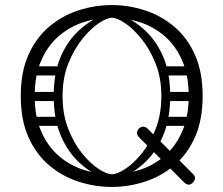

<svg xmlns="http://www.w3.org/2000/svg" viewBox="-20 -730 880 758"><path d="M421 8Q355 8 291 -12.5Q227 -33 175 -76.5Q123 -120 92.5 -188Q62 -256 62 -351Q62 -446 92.5 -514Q123 -582 175 -625.5Q227 -669 291 -689.5Q355 -710 421 -710Q487 -710 551 -689.5Q615 -669 667 -625.5Q719 -582 749.5 -514Q780 -446 780 -351Q780 -256 749.5 -188Q719 -120 667 -76.5Q615 -33 551 -12.5Q487 8 421 8ZM740 -8Q733 -1 725 -1Q716 -1 707 -10L530 -187Q521 -196 521 -206Q521 -215 528 -222Q536 -230 545 -230Q555 -230 564 -221L741 -44Q750 -35 750 -27Q750 -18 740 -8ZM421 -42Q479 -42 533.5 -60Q588 -78 631 -115.5Q674 -153 699.5 -211.5Q725 -270 725 -351Q725 -432 699.5 -490.5Q674 -549 631 -586.5Q588 -624 533.5 -642Q479 -660 421 -660Q363 -660 308.5 -642Q254 -624 211 -586.5Q168 -549 142.5 -490.5Q117 -432 117 -351Q117 -270 142.5 -211.5Q168 -153 211 -115.5Q254 -78 308.5 -60Q363 -42 421 -42ZM222 -252Q222 -243 217 -238Q212 -233 205 -233H110Q94 -233 94 -252Q94 -269 111 -269H205Q222 -269 222 -252ZM220 -451Q220 -442 215 -437Q210 -432 203 -432H108Q92 -432 92 -451Q92 -468 109 -468H203Q220 -468 220 -451ZM214 -350Q214 -341 209 -336Q204 -331 197 -331H102Q86 -331 86 -350Q86 -367 103 -367H197Q214 -367 214 -350ZM613 -252Q613 -269 630 -269H724Q741 -269 741 -252Q741 -233 725 -233H630Q623 -233 618 -238Q613 -243 613 -252ZM615 -451Q615 -468 632 -468H726Q743 -468 743 -451Q743 -432 727 -432H632Q625 -432 620 -437Q615 -442 615 -451ZM621 -350Q621 -367 638 -367H732Q749 -367 749 -350Q749 -331 733 -331H638Q631 -331 626 -336Q621 -341 621 -350ZM439 -18 422 -42Q442 -42 474.5 -63Q507 -84 539.5 -124Q572 -164 594.5 -221Q617 -278 617 -351Q617 -423 594 -480Q571 -537 538 -577.5Q505 -618 473 -639Q441 -660 422 -660L438 -680Q498 -658 546.5 -615.5Q595 -573 623.5 -508Q652 -443 652 -351Q652 -260 623.5 -193.5Q595 -127 547 -84Q499 -41 439 -18ZM405 -18Q346 -41 297.5 -84Q249 -127 220.5 -193.5Q192 -260 192 -351Q192 -443 220.5 -508Q249 -573 298 -615.5Q347 -658 406 -680L422 -660Q403 -660 371 -639Q339 -618 306 -577.5Q273 -537 250 -480Q227 -423 227 -351Q227 -278 249.5 -221Q272 -164 304.5 -124Q337 -84 369.5 -63Q402 -42 422 -42Z"/></svg>

Font: Nsibidi Libre Uzo
Style: Regular
Weight: 400
Designer: Oluwaseun Badejo
Version: Version 1.021